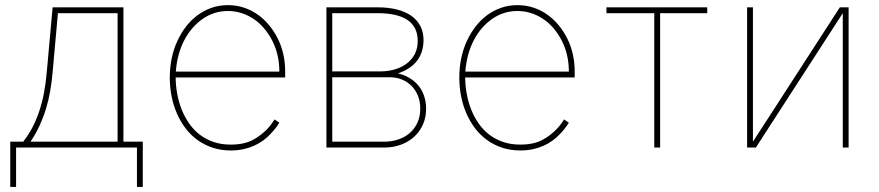

<svg xmlns="http://www.w3.org/2000/svg" viewBox="-20 -574 3418 747"><path d="M19.9 -22.7H70.3Q89.8 -47.6 105.1 -76.3Q120.4 -105.1 131.7 -138.3Q143.1 -171.5 150.6 -209.9Q158 -248.2 161.9 -292.6L184.7 -545.5H460.2V-22.7H535.5V153.4H512.8V0H42.6V153.4H19.9ZM98.7 -22.7H437.5V-522.7H205.3L184.7 -292.6Q181.5 -255.7 175.4 -220.5Q169.4 -185.4 159.3 -151.8Q149.1 -118.3 134.4 -86.1Q119.7 -54 98.7 -22.7Z M640.6 -271.3Q640.6 -351.6 670.5 -415.5Q684.3 -445.3 703.8 -470.7Q723.4 -496.1 748.2 -514.6Q773.1 -533 802.7 -543.5Q832.4 -554 866.5 -554Q899.1 -554 928.1 -544.6Q957 -535.2 981.5 -518.1Q1006 -501.1 1025.9 -477.3Q1045.8 -453.5 1060.4 -424.7Q1089.5 -366.8 1089.5 -295.5V-272.7H663.4Q663.7 -240.4 669.6 -208.5Q675.4 -176.5 687 -147.5Q698.5 -118.6 715.9 -93.6Q733.3 -68.5 757.1 -50.2Q780.9 -32 810.9 -21.7Q840.9 -11.4 877.8 -11.4Q928.6 -11.4 962.7 -29.1Q979.8 -38 993.4 -48.7Q1007.1 -59.3 1017.6 -70Q1028.1 -80.6 1035.7 -90.9Q1043.3 -101.2 1048.3 -109.4L1066.8 -96.6Q1054.7 -76 1030.5 -50.8Q1018.5 -38 1003 -26.8Q987.6 -15.6 968.8 -7.1Q949.9 1.4 927.2 6.4Q904.5 11.4 877.8 11.4Q839.1 11.4 806.5 0.4Q773.8 -10.7 747.3 -30Q720.9 -49.4 701 -76Q681.1 -102.6 667.6 -134.1Q654.1 -165.5 647.4 -200.5Q640.6 -235.4 640.6 -271.3ZM664.1 -295.5H1066.8Q1066.8 -361.2 1039.8 -414.8Q1027 -440 1009.2 -461.5Q991.5 -483 969.5 -498.4Q947.4 -513.8 921.5 -522.5Q895.6 -531.2 866.5 -531.2Q813.2 -531.2 768.8 -500.7Q746.8 -485.4 728.5 -464.3Q710.2 -443.2 696.7 -417.1Q683.2 -391 674.9 -360.3Q666.5 -329.5 664.1 -295.5Z M1448.9 -545.5Q1491.5 -545.5 1524.9 -536.9Q1558.2 -528.4 1581.1 -511.9Q1604 -495.4 1615.9 -471.8Q1627.8 -448.2 1627.8 -417.6Q1627.1 -322.1 1528.4 -288.4Q1554 -282.3 1574.4 -269.9Q1594.8 -257.5 1608.8 -239.9Q1622.9 -222.3 1630.3 -199.8Q1637.8 -177.2 1637.8 -150.6Q1637.8 -117.5 1625.7 -90Q1613.6 -62.5 1592 -42.4Q1570.3 -22.4 1540.3 -11.2Q1510.3 0 1474.4 0H1250V-545.5ZM1272.7 -273.4V-22.7H1474.4Q1503.9 -22.7 1529.7 -31.4Q1555.4 -40.1 1574.4 -56.6Q1593.4 -73.2 1604.2 -97.1Q1615.1 -121.1 1615.1 -152Q1615.1 -178.3 1606.4 -200.5Q1597.7 -222.7 1581.9 -239Q1566.1 -255.3 1544.2 -264.4Q1522.4 -273.4 1495.7 -273.4ZM1272.7 -522.7V-296.2H1460.2Q1488.3 -296.2 1514.7 -303.6Q1541.2 -311.1 1561.4 -326Q1581.7 -340.9 1593.8 -363.8Q1605.8 -386.7 1605.1 -417.6Q1603.3 -522.7 1448.9 -522.7Z M1767 -271.3Q1767 -351.6 1796.9 -415.5Q1810.7 -445.3 1830.3 -470.7Q1849.8 -496.1 1874.6 -514.6Q1899.5 -533 1929.2 -543.5Q1958.8 -554 1992.9 -554Q2025.6 -554 2054.5 -544.6Q2083.5 -535.2 2108 -518.1Q2132.5 -501.1 2152.3 -477.3Q2172.2 -453.5 2186.8 -424.7Q2215.9 -366.8 2215.9 -295.5V-272.7H1789.8Q1790.1 -240.4 1796 -208.5Q1801.8 -176.5 1813.4 -147.5Q1824.9 -118.6 1842.3 -93.6Q1859.7 -68.5 1883.5 -50.2Q1907.3 -32 1937.3 -21.7Q1967.3 -11.4 2004.3 -11.4Q2055 -11.4 2089.1 -29.1Q2106.2 -38 2119.9 -48.7Q2133.5 -59.3 2144 -70Q2154.5 -80.6 2162.1 -90.9Q2169.7 -101.2 2174.7 -109.4L2193.2 -96.6Q2181.1 -76 2157 -50.8Q2144.9 -38 2129.4 -26.8Q2114 -15.6 2095.2 -7.1Q2076.3 1.4 2053.6 6.4Q2030.9 11.4 2004.3 11.4Q1965.6 11.4 1932.9 0.4Q1900.2 -10.7 1873.8 -30Q1847.3 -49.4 1827.4 -76Q1807.5 -102.6 1794 -134.1Q1780.5 -165.5 1773.8 -200.5Q1767 -235.4 1767 -271.3ZM1790.5 -295.5H2193.2Q2193.2 -361.2 2166.2 -414.8Q2153.4 -440 2135.7 -461.5Q2117.9 -483 2095.9 -498.4Q2073.9 -513.8 2047.9 -522.5Q2022 -531.2 1992.9 -531.2Q1939.6 -531.2 1895.2 -500.7Q1873.2 -485.4 1854.9 -464.3Q1836.6 -443.2 1823.2 -417.1Q1809.7 -391 1801.3 -360.3Q1793 -329.5 1790.5 -295.5Z M2339.5 -545.5H2731.5V-522.7H2548.3V0H2525.6V-522.7H2339.5Z M2886.7 -545.5H2909.4V-22.7L3247.5 -545.5H3281.6V0H3258.9V-522.7L2920.8 0H2886.7Z"/></svg>

Font: Inter P Thin
Style: Regular
Weight: 100
Designer: Rasmus Andersson
Foundry: rsms
Version: Version 3.018;git-588b23468